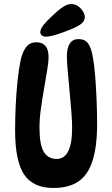

<svg xmlns="http://www.w3.org/2000/svg" viewBox="-20 -925 557 953"><path d="M245 8Q144 8 99.5 -59Q55 -126 55 -279Q55 -339 58 -402Q61 -465 67 -523Q73 -581 82 -624Q91 -666 109 -690.5Q127 -715 161 -715Q190 -715 205.5 -697Q221 -679 221 -642Q221 -617 214 -575.5Q207 -534 198.5 -484.5Q190 -435 183 -385Q176 -335 176 -293Q176 -206 197.5 -171Q219 -136 261 -136Q299 -136 318.5 -174Q338 -212 338 -293Q338 -324 334 -373.5Q330 -423 325 -476.5Q320 -530 316 -575Q312 -620 312 -644Q312 -731 370 -731Q401 -731 417 -709.5Q433 -688 440 -645Q448 -604 452.5 -546.5Q457 -489 459.5 -427Q462 -365 462 -310Q462 -198 439.5 -127.5Q417 -57 369.5 -24.5Q322 8 245 8ZM180 -765Q180 -781 196 -801Q212 -821 239 -846Q269 -875 292 -890Q315 -905 333 -905Q353 -905 368 -894Q383 -883 392 -868Q401 -853 401 -840Q401 -821 384 -807.5Q367 -794 338 -782Q314 -772 289 -763Q264 -754 243 -748.5Q222 -743 208 -743Q195 -743 187.5 -749.5Q180 -756 180 -765Z"/></svg>

Font: DynaPuff Condensed
Style: Regular
Weight: 400
Width: 3
Designer: Toshi Omagari, Jennifer Daniel
Foundry: Google Fonts
Version: Version 2.000